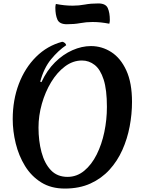

<svg xmlns="http://www.w3.org/2000/svg" viewBox="-20 -1072 842 1117"><path d="M357 25Q277 25 219.5 -11Q162 -47 125.5 -106.5Q89 -166 71.5 -237.5Q54 -309 54 -379Q54 -490 89.5 -583.5Q125 -677 190 -741.5Q255 -806 342 -829Q350 -828 357 -822Q364 -816 365 -809Q319 -778 277 -727Q235 -676 214 -597L221 -594Q253 -663 300 -709.5Q347 -756 401.5 -780Q456 -804 509 -804Q573 -804 627.5 -769Q682 -734 715 -662Q748 -590 748 -479Q748 -409 734.5 -337Q721 -265 692 -200Q663 -135 617 -84.5Q571 -34 506.5 -4.5Q442 25 357 25ZM373 -43Q427 -43 470 -78.5Q513 -114 542.5 -173Q572 -232 587 -304Q602 -376 602 -450Q602 -550 583 -609Q564 -668 531 -694Q498 -720 457 -720Q404 -720 358 -685.5Q312 -651 277.5 -594Q243 -537 223.5 -468Q204 -399 204 -330Q204 -252 221.5 -186.5Q239 -121 276 -82Q313 -43 373 -43ZM369 -931Q326 -931 314 -958Q302 -985 302 -1028Q302 -1038 305 -1049Q331 -1044 354.5 -1041.5Q378 -1039 403 -1039Q439 -1039 473.5 -1045.5Q508 -1052 552 -1052Q595 -1052 607 -1025Q619 -998 619 -955Q619 -945 616 -934Q590 -939 566.5 -941.5Q543 -944 518 -944Q482 -944 447 -937.5Q412 -931 369 -931Z"/></svg>

Font: Merienda SemiBold
Style: Regular
Weight: 600
Designer: Eduardo Rodriguez Tunni
Foundry: Eduardo Rodriguez Tunni
Version: Version 2.001; ttfautohint (v1.8.4.7-5d5b)